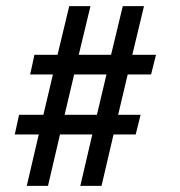

<svg xmlns="http://www.w3.org/2000/svg" viewBox="-20 -662 585 624"><path d="M280 -225H175L136 -58H67L106 -225H28L42 -289H121L152 -420H78L92 -484H167L205 -642H274L236 -484H341L379 -642H448L410 -484H487L471 -420H395L364 -289H437L421 -225H349L310 -58H241ZM190 -289H295L326 -420H221Z"/></svg>

Font: PT Sans
Style: Regular
Weight: 400
Version: Version 2.003W OFL; ttfautohint (v1.6)